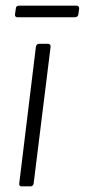

<svg xmlns="http://www.w3.org/2000/svg" viewBox="-20 -659 300 679"><path d="M41 -598H246C252 -598 256 -602 257 -608L260 -629C260 -635 257 -639 251 -639H46C41 -639 36 -635 36 -629L33 -608C32 -602 36 -598 41 -598ZM56 0H88C94 0 98 -4 99 -10L159 -494C159 -500 156 -504 150 -504H118C112 -504 108 -500 107 -494L48 -10C47 -4 50 0 56 0Z"/></svg>

Font: Barlow Semi Condensed Light
Style: Italic
Weight: 300
Width: 4
Italic angle: -7°
Designer: Jeremy Tribby
Foundry: Tribby Type
Version: Version 1.422;hotconv 1.0.109;makeotfexe 2.5.65596